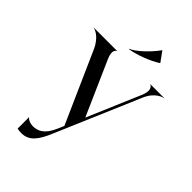

<svg xmlns="http://www.w3.org/2000/svg" viewBox="-337 -883 1198 1198"><g transform="rotate(45 262.0 -284.0)"><path d="M459.5 -491.5 310 -141.5 151.5 -500C123 -564 156 -575 157 -575V-576H-51V-575C-42.5 -575 11 -560.5 46.5 -480.5L254.5 -12.5L238 26C202 112.5 157 128 116 128C92.5 128 70 118.5 61.5 105.5H60V205.5C67 207.5 78 209.5 97 209.5C165 209.5 201.5 158.5 238 71L475 -483C508.5 -561.5 566 -575 574.5 -575V-576H449V-575C450.5 -575 490 -562.5 459.5 -491.5ZM352 -778C308 -716.5 241 -655 199 -638L201 -636C258.5 -644 349.5 -678.5 400 -712V-713.5L353.5 -778Z"/></g></svg>

Font: Beautique Display Thin
Style: Bold
Weight: 500
Designer: Nhat-Quang Ngo
Version: Version 1.100;Glyphs 3.2.3 (3260)